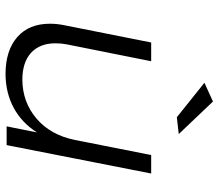

<svg xmlns="http://www.w3.org/2000/svg" viewBox="-68 -720 792 696"><g transform="rotate(90 328.0 -372.0)"><path d="M66 -157Q66 -184 72 -212L134 -524H202L141 -219Q137 -199 137 -177Q137 -120 171.5 -88.5Q206 -57 270 -57Q351 -58 410 -108.5Q469 -159 487 -246L542 -524H609L506 0H438L460 -110Q425 -55 371.5 -26Q318 3 250 4Q163 4 114.5 -38.5Q66 -81 66 -157ZM348 -748 466 -624 405 -617 280 -717Z"/></g></svg>

Font: Gontserrat Light
Style: Italic
Weight: 300
Italic angle: -11.3°
Designer: Julieta Ulanovsky
Foundry: Julieta Ulanovsky
Version: Version 6.001